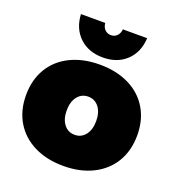

<svg xmlns="http://www.w3.org/2000/svg" viewBox="-139 -882 925 1003"><g transform="rotate(20 323.5 -380.5)"><path d="M324 -555Q417 -555 487 -520.5Q557 -486 595 -422.5Q633 -359 633 -274Q633 -189 595 -125.5Q557 -62 487 -27Q417 8 324 8Q231 8 161 -27Q91 -62 53 -125.5Q15 -189 15 -274Q15 -359 53 -422.5Q91 -486 161 -520.5Q231 -555 324 -555ZM324 -377Q287 -377 264.5 -348Q242 -319 242 -271Q242 -223 264.5 -194Q287 -165 324 -165Q361 -165 383.5 -194Q406 -223 406 -271Q406 -319 383.5 -348Q361 -377 324 -377ZM373 -769H508Q504 -690 454 -642.5Q404 -595 324 -595Q244 -595 194 -642.5Q144 -690 140 -769H275Q277 -746 290.5 -732.5Q304 -719 324 -719Q344 -719 357.5 -732.5Q371 -746 373 -769Z"/></g></svg>

Font: Argentum Sans Black
Style: Regular
Weight: 900
Designer: Julieta Ulanovsky (Modified by Cristiano Sobral)
Foundry: Julieta Ulanovsky
Version: Version 1.000; ttfautohint (v1.5.65-e2d9)